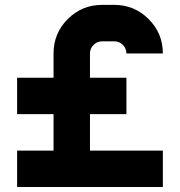

<svg xmlns="http://www.w3.org/2000/svg" viewBox="-20 -752 724 772"><path d="M439.5 -732.4Q520.5 -732.4 577.6 -675.3Q634.8 -618.2 634.8 -537.1H488.3Q488.3 -557.1 473.9 -571.5Q459.5 -585.9 439.5 -585.9H390.6Q370.6 -585.9 356.2 -571.5Q341.8 -557.1 341.8 -537.1V-439.5H488.3V-293H341.8V-146.5H634.8V0H48.8V-146.5H195.3V-293H48.8V-439.5H195.3V-537.1Q195.3 -618.2 252.4 -675.3Q309.6 -732.4 390.6 -732.4Z"/></svg>

Font: Audex
Style: Regular
Weight: 400
Designer: GGBotNet
Foundry: GGBotNet
Version: 1.00